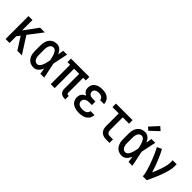

<svg xmlns="http://www.w3.org/2000/svg" viewBox="210 -1919 3079 3079"><g transform="rotate(45 1750.0 -379.5)"><path d="M78 0V-520H168V-284L341 -520H448L267 -283L448 0H345L327 -28L211 -209L168 -152V0Z M720 8Q694 8 669 2Q644 -4 622.5 -18.5Q601 -33 586 -54Q571 -75 562 -99Q553 -123 549.5 -148.5Q546 -174 546 -200V-320Q546 -346 549.5 -371.5Q553 -397 562 -421Q571 -445 586 -466Q601 -487 622.5 -501.5Q644 -516 669 -522Q694 -528 720 -528Q742 -528 763 -519.5Q784 -511 800.5 -495.5Q817 -480 828.5 -461Q840 -442 850 -421Q853 -446 857 -470.5Q861 -495 865 -520H952Q938 -456 925.5 -391.5Q913 -327 899 -263Q914 -198 927 -132Q940 -66 954 0H867Q863 -26 859 -52Q855 -78 851 -103Q842 -83 830 -63Q818 -43 802 -27Q786 -11 764.5 -1.5Q743 8 720 8ZM720 -72Q739 -72 754.5 -85Q770 -98 780 -115Q790 -132 796.5 -150.5Q803 -169 808 -188Q813 -207 817 -226Q821 -245 825 -264Q821 -282 817 -300.5Q813 -319 807.5 -337.5Q802 -356 795.5 -373.5Q789 -391 779.5 -407.5Q770 -424 754.5 -436Q739 -448 720 -448Q706 -448 692 -443Q678 -438 668 -427.5Q658 -417 652 -404Q646 -391 642 -377Q638 -363 637 -348.5Q636 -334 636 -320V-200Q636 -186 637 -171.5Q638 -157 642 -143Q646 -129 652 -116Q658 -103 668 -92.5Q678 -82 692 -77Q706 -72 720 -72Z M1425 8Q1402 8 1380 2Q1358 -4 1341 -18.5Q1324 -33 1316 -54.5Q1308 -76 1308 -99V-440H1192V0H1102V-440H1042V-520H1458V-440H1398V-99Q1398 -93 1399.5 -88Q1401 -83 1405 -79Q1409 -75 1414 -73.5Q1419 -72 1425 -72H1440V8Z M1747 8Q1723 8 1699.5 5Q1676 2 1653 -5.5Q1630 -13 1609.5 -26Q1589 -39 1574.5 -58Q1560 -77 1553 -100.5Q1546 -124 1546 -148Q1546 -168 1551 -188Q1556 -208 1568.5 -224.5Q1581 -241 1598 -252.5Q1615 -264 1634 -272Q1618 -279 1604 -290Q1590 -301 1580 -315.5Q1570 -330 1566 -347.5Q1562 -365 1562 -382Q1562 -404 1568.5 -426Q1575 -448 1588 -465.5Q1601 -483 1620 -495.5Q1639 -508 1660 -515.5Q1681 -523 1703 -525.5Q1725 -528 1747 -528Q1769 -528 1791 -525.5Q1813 -523 1834 -515.5Q1855 -508 1873.5 -495Q1892 -482 1905 -464.5Q1918 -447 1925 -425.5Q1932 -404 1932 -382Q1932 -381 1932 -380.5Q1932 -380 1932 -379H1842Q1842 -379 1842 -379.5Q1842 -380 1842 -380Q1842 -397 1833 -411.5Q1824 -426 1810 -434Q1796 -442 1780 -445Q1764 -448 1747 -448Q1731 -448 1714.5 -445.5Q1698 -443 1683.5 -434.5Q1669 -426 1660.5 -411.5Q1652 -397 1652 -381Q1652 -364 1660.5 -348.5Q1669 -333 1684 -324.5Q1699 -316 1716 -313Q1733 -310 1750 -310H1806V-230H1750Q1737 -230 1724 -229Q1711 -228 1698 -224.5Q1685 -221 1673.5 -214.5Q1662 -208 1653 -198Q1644 -188 1640 -175.5Q1636 -163 1636 -150Q1636 -131 1646 -114Q1656 -97 1673 -87.5Q1690 -78 1709 -75Q1728 -72 1747 -72Q1766 -72 1784.5 -75Q1803 -78 1819.5 -86.5Q1836 -95 1847 -111Q1858 -127 1858 -146Q1858 -146 1858 -146Q1858 -146 1858 -146H1948Q1948 -146 1948 -145.5Q1948 -145 1948 -145Q1948 -122 1940 -99Q1932 -76 1917.5 -57.5Q1903 -39 1883 -26Q1863 -13 1840.5 -5.5Q1818 2 1794.5 5Q1771 8 1747 8Z M2360 0Q2339 0 2318.5 -3.5Q2298 -7 2279 -16Q2260 -25 2245 -40Q2230 -55 2221 -74Q2212 -93 2208.5 -113.5Q2205 -134 2205 -155V-440H2062V-520H2438V-440H2295V-155Q2295 -141 2298 -127Q2301 -113 2310 -101.5Q2319 -90 2332.5 -85Q2346 -80 2360 -80H2434V0Z M2720 8Q2694 8 2669 2Q2644 -4 2622.5 -18.5Q2601 -33 2586 -54Q2571 -75 2562 -99Q2553 -123 2549.5 -148.5Q2546 -174 2546 -200V-320Q2546 -346 2549.5 -371.5Q2553 -397 2562 -421Q2571 -445 2586 -466Q2601 -487 2622.5 -501.5Q2644 -516 2669 -522Q2694 -528 2720 -528Q2742 -528 2763 -519.5Q2784 -511 2800.5 -495.5Q2817 -480 2828.5 -461Q2840 -442 2850 -421Q2853 -446 2857 -470.5Q2861 -495 2865 -520H2952Q2938 -456 2925.5 -391.5Q2913 -327 2899 -263Q2914 -198 2927 -132Q2940 -66 2954 0H2867Q2863 -26 2859 -52Q2855 -78 2851 -103Q2842 -83 2830 -63Q2818 -43 2802 -27Q2786 -11 2764.5 -1.5Q2743 8 2720 8ZM2720 -72Q2739 -72 2754.5 -85Q2770 -98 2780 -115Q2790 -132 2796.5 -150.5Q2803 -169 2808 -188Q2813 -207 2817 -226Q2821 -245 2825 -264Q2821 -282 2817 -300.5Q2813 -319 2807.5 -337.5Q2802 -356 2795.5 -373.5Q2789 -391 2779.5 -407.5Q2770 -424 2754.5 -436Q2739 -448 2720 -448Q2706 -448 2692 -443Q2678 -438 2668 -427.5Q2658 -417 2652 -404Q2646 -391 2642 -377Q2638 -363 2637 -348.5Q2636 -334 2636 -320V-200Q2636 -186 2637 -171.5Q2638 -157 2642 -143Q2646 -129 2652 -116Q2658 -103 2668 -92.5Q2678 -82 2692 -77Q2706 -72 2720 -72ZM2737 -578 2686 -622 2819 -767 2881 -713Z M3190 0Q3190 -33 3182.5 -64.5Q3175 -96 3166 -127.5Q3157 -159 3146.5 -190Q3136 -221 3124.5 -251.5Q3113 -282 3101 -312.5Q3089 -343 3076 -372.5Q3063 -402 3049 -431.5Q3035 -461 3019 -490L3098 -528Q3123 -483 3144 -436.5Q3165 -390 3184.5 -342Q3204 -294 3221 -246Q3238 -198 3252 -149Q3264 -174 3274.5 -200Q3285 -226 3295 -252Q3305 -278 3314 -304.5Q3323 -331 3330.5 -358Q3338 -385 3343 -412.5Q3348 -440 3348 -468V-520H3438V-468Q3438 -427 3428.5 -386Q3419 -345 3406.5 -305.5Q3394 -266 3379.5 -227.5Q3365 -189 3348.5 -151Q3332 -113 3315 -75Q3298 -37 3280 0Z"/></g></svg>

Font: Iosevka SS04 Medium
Style: Regular
Weight: 500
Monospace: yes
Designer: Belleve Invis
Foundry: Belleve Invis
Version: Version 19.0.0; ttfautohint (v1.8.4)